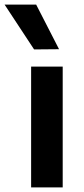

<svg xmlns="http://www.w3.org/2000/svg" viewBox="-63 -819 367 839"><path d="M73 -528H211V0H73ZM-43 -799H95L195 -604L86 -603Z"/></svg>

Font: Be Vietnam
Style: Bold
Weight: 700
Designer: Gabriel Lam
Foundry: TypeRant
Version: Version 4.000